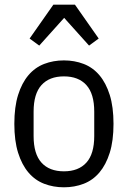

<svg xmlns="http://www.w3.org/2000/svg" viewBox="-20 -785 544 817"><path d="M252 12Q207 12 168 -3Q129 -18 101 -51Q73 -84 57 -135Q41 -186 41 -258Q41 -330 57 -381Q73 -432 101 -465Q129 -498 168 -513Q207 -528 252 -528Q297 -528 336 -513Q375 -498 403 -465Q431 -432 447 -381Q463 -330 463 -258Q463 -186 447 -135Q431 -84 403 -51Q375 -18 336 -3Q297 12 252 12ZM252 -56Q314 -56 347.5 -93Q381 -130 381 -206V-310Q381 -386 347.5 -423Q314 -460 252 -460Q190 -460 156.5 -423Q123 -386 123 -310V-206Q123 -130 156.5 -93Q190 -56 252 -56ZM299 -765 400 -621 359 -591 253 -709 147 -591 106 -621 207 -765Z"/></svg>

Font: IBM Plex Sans Cond
Style: Regular
Weight: 400
Width: 3
Designer: Mike Abbink, Paul van der Laan, Pieter van Rosmalen
Foundry: Bold Monday
Version: Version 1.3